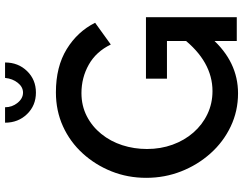

<svg xmlns="http://www.w3.org/2000/svg" viewBox="-121 -835 961 759"><g transform="rotate(-90 359.5 -455.5)"><path d="M370 5Q300 5 239 -24Q178 -53 132.5 -104Q87 -155 61.5 -220Q36 -285 36 -358Q36 -431 61.5 -495Q87 -559 132.5 -609Q178 -659 239.5 -687Q301 -715 374 -715Q475 -715 544.5 -672.5Q614 -630 649 -560L563 -498Q535 -556 483.5 -585Q432 -614 371 -614Q321 -614 280 -593Q239 -572 209.5 -535.5Q180 -499 165 -452.5Q150 -406 150 -355Q150 -301 167 -254Q184 -207 215 -171.5Q246 -136 288 -116Q330 -96 379 -96Q437 -96 489.5 -125.5Q542 -155 588 -214V-100Q495 5 370 5ZM577 -276H428V-359H671V0H577ZM373 -845Q395 -845 411.5 -865.5Q428 -886 431 -916H492Q492 -864 458 -829Q424 -794 373 -794Q322 -794 288 -829Q254 -864 254 -916H315Q315 -888 332.5 -866.5Q350 -845 373 -845Z"/></g></svg>

Font: Raleway Thin SemiBold
Style: Regular
Weight: 600
Version: Version 4.026